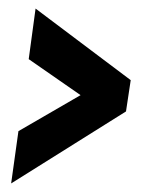

<svg xmlns="http://www.w3.org/2000/svg" viewBox="-20 -553 354 448"><path d="M6 -125 23 -247 168 -331 47 -415 63 -533 285 -366 274 -293Z"/></svg>

Font: Alumni Sans ExtraBold
Style: Italic
Weight: 800
Italic angle: -8°
Designer: Robert E. Leuschke
Foundry: Robert E. Leuschke
Version: Version 1.016